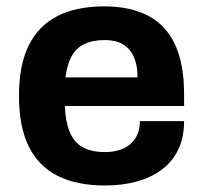

<svg xmlns="http://www.w3.org/2000/svg" viewBox="-20 -558 624 590"><path d="M302.7 12Q216.3 12 157.4 -17.5Q98.5 -47 68.4 -108Q38.3 -169 38.3 -263.2Q38.3 -357.8 68.3 -418.4Q98.3 -479 156.5 -508.7Q214.8 -538.4 300.1 -538.4Q380.3 -538.4 435 -509.7Q489.8 -481 517.7 -421.6Q545.7 -362.1 545.7 -267.9V-232.3H179.4Q181 -186.2 193.5 -154.3Q205.9 -122.4 232.5 -106.6Q259.2 -90.7 302.7 -90.7Q326.5 -90.7 346.2 -96.7Q365.9 -102.7 380.1 -114.8Q394.3 -126.9 402.1 -144.8Q409.8 -162.7 409.8 -185.7H545.7Q545.7 -136.4 528.1 -99.2Q510.5 -62 478 -37.4Q445.5 -12.9 401 -0.4Q356.5 12 302.7 12ZM181.2 -320.1H402.6Q402.6 -350.5 395.4 -372.1Q388.3 -393.7 375.2 -407.9Q362.1 -422.1 343.7 -428.5Q325.2 -434.9 301.9 -434.9Q264.2 -434.9 238.7 -422.3Q213.1 -409.8 199.6 -384.4Q186 -359 181.2 -320.1Z"/></svg>

Font: Archivo SemiBold
Style: Regular
Weight: 600
Designer: Hector Gatti
Foundry: Omnibus-Type
Version: Version 2.001